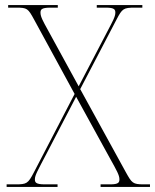

<svg xmlns="http://www.w3.org/2000/svg" viewBox="-20 -734 610 754"><path d="M6 0H206V-10H156C120 -10 117 -18 117 -30C117 -46 128 -64 164 -133L279 -354L413 -110C438 -65 449 -46 449 -30C449 -18 446 -10 413 -10H375V0H569V-10H545C501 -10 498 -15 474 -58L295 -384L438 -658C460 -700 465 -704 509 -704H539V-714H360V-704H396C430 -704 433 -696 433 -684C433 -668 420 -646 405 -617L289 -395L167 -618C150 -649 139 -668 139 -684C139 -696 142 -704 178 -704H207V-714H12V-704H43C87 -704 90 -701 114 -657L273 -365L113 -57C90 -13 85 -10 41 -10H6Z"/></svg>

Font: Noto Serif Display Thin
Style: Regular
Weight: 100
Designer: Monotype Design Team
Foundry: Monotype Imaging Inc.
Version: Version 2.009